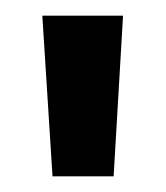

<svg xmlns="http://www.w3.org/2000/svg" viewBox="-20 -817 212 245"><path d="M137 -797 125 -592H47L34 -797Z"/></svg>

Font: Poppins-Tabular Medium
Style: Regular
Weight: 500
Designer: Ninad Kale (Devanagari), Jonny Pinhorn (Latin)
Foundry: Indian Type Foundry
Version: Version 4.004